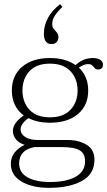

<svg xmlns="http://www.w3.org/2000/svg" viewBox="-20 -759 515 923"><path d="M191 -597Q191 -637 211 -673.5Q231 -710 269 -739L280 -726Q258 -705 244.5 -685Q231 -665 231 -643Q231 -632 234.5 -626Q238 -620 246 -611Q253 -604 257 -597Q261 -590 261 -581Q261 -566 252 -556.5Q243 -547 228 -547Q191 -547 191 -597ZM475 -449Q475 -425 451 -425Q443 -425 439 -428Q435 -431 431 -437Q425 -444 419.5 -447.5Q414 -451 402 -451Q385 -451 359 -434Q404 -392 404 -324Q404 -252 354.5 -210.5Q305 -169 220 -169Q161 -169 117 -191Q79 -164 79 -137Q79 -115 101 -100.5Q123 -86 162 -86H305Q359 -86 396.5 -63Q434 -40 434 9Q434 78 373.5 111Q313 144 216 144Q134 144 83 113.5Q32 83 32 28Q32 -29 98 -63Q70 -72 56 -90Q42 -108 42 -129Q42 -168 94 -204Q37 -247 37 -324Q37 -396 86.5 -438Q136 -480 220 -480Q295 -480 343 -446Q380 -480 426 -480Q450 -480 462.5 -471Q475 -462 475 -449ZM353 -324Q353 -380 319 -416.5Q285 -453 220 -453Q155 -453 121.5 -416.5Q88 -380 88 -324Q88 -268 121.5 -231.5Q155 -195 220 -195Q285 -195 319 -231.5Q353 -268 353 -324ZM146 -52Q72 -38 72 27Q72 71 112.5 93.5Q153 116 221 116Q299 116 344 90.5Q389 65 389 16Q389 -21 363 -36.5Q337 -52 273 -52Z"/></svg>

Font: Taviraj ExtraLight
Style: Regular
Weight: 275
Designer: Katatrad Team
Foundry: CadsonDemak
Version: Version 1.001